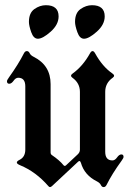

<svg xmlns="http://www.w3.org/2000/svg" viewBox="-20 -723 511 752"><path d="M7.3 0ZM93.3 -571.3ZM273.9 -637.2Q273.9 -672.4 295.4 -687.5Q316.9 -702.6 340.3 -702.6Q390.1 -702.6 390.1 -658.7Q390.1 -626.5 359.1 -598.9Q328.1 -571.3 309.1 -571.3Q292 -571.3 283 -596.9Q273.9 -622.6 273.9 -637.2ZM93.3 -637.2Q93.3 -672.4 114.7 -687.5Q136.2 -702.6 159.7 -702.6Q209.5 -702.6 209.5 -658.7Q209.5 -626.5 178.5 -598.9Q147.5 -571.3 128.4 -571.3Q111.3 -571.3 102.3 -596.9Q93.3 -622.6 93.3 -637.2ZM7.3 0ZM463.9 -108.4Q463.9 -104 456.1 -93.3Q418.5 -41.5 397.5 1Q393.1 9.8 386 9.8Q378.9 9.8 375 1.5Q371.1 -6.8 359.4 -12.7Q310.5 -37.1 296.9 -85.4Q294.4 -92.3 291.5 -92.3Q288.6 -92.3 285.6 -89.4L183.6 5.9Q179.2 9.8 175.8 9.8Q172.4 9.8 169.4 5.9Q120.6 -50.3 59.1 -75.7Q45.9 -81.1 45.9 -86.4Q45.9 -91.8 57.1 -97.2Q79.1 -108.4 79.1 -137.2V-384.8Q79.1 -418.5 51.3 -418.5Q41.5 -418.5 33.2 -406.7Q24.9 -395 16.1 -395Q7.3 -395 7.3 -404.8Q7.3 -409.2 15.1 -419.9Q52.2 -471.7 73.7 -514.2Q78.1 -522.9 85.2 -522.9Q92.3 -522.9 96.2 -514.6Q100.1 -506.3 111.8 -500.5Q178.2 -467.3 178.2 -393.6V-126Q178.2 -119.1 183.1 -115.7Q213.4 -95.2 229 -75.7Q231 -73.2 233.6 -73.2Q236.3 -73.2 238.8 -75.7L284.7 -118.7Q293 -126.5 293 -136.7V-363.3Q293 -397.5 263.7 -418.5Q258.3 -422.4 258.3 -426.5Q258.3 -430.7 264.6 -435.1Q304.7 -463.9 332.5 -514.2Q337.4 -522.9 342.5 -522.9Q347.7 -522.9 352.5 -514.2Q381.3 -461.9 420.4 -435.1Q426.8 -430.7 426.8 -426.5Q426.8 -422.4 421.4 -418.5Q392.1 -397.9 392.1 -363.3V-128.4Q392.1 -94.7 420.4 -94.7Q430.2 -94.7 438.5 -106.4Q446.8 -118.2 455.3 -118.2Q463.9 -118.2 463.9 -108.4Z"/></svg>

Font: UnifrakturMaguntia21
Style: Book
Weight: 400
Designer: j. 'mach' wust, Gerrit Ansmann, Georg Duffner, based on a font by Peter Wiegel, original typeface by Carl Albert Fahrenw
Version: Version 2017-03-19